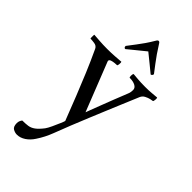

<svg xmlns="http://www.w3.org/2000/svg" viewBox="-263 -696 984 984"><g transform="rotate(45 229.0 -204.0)"><path d="M257 -631Q263 -631 268 -622Q285 -595 298.5 -575.5Q312 -556 326.5 -537Q341 -518 360 -493Q360 -488 356.5 -484Q353 -480 349 -480Q331 -495 309.5 -512.5Q288 -530 272.5 -542.5Q257 -555 257 -555Q257 -555 241 -542Q225 -529 203.5 -511.5Q182 -494 165 -480Q155 -480 155 -493Q174 -518 188.5 -537Q203 -556 216.5 -575.5Q230 -595 246 -622Q251 -631 257 -631ZM99 -415Q127 -415 155.5 -417Q184 -419 197 -420Q199 -416 198 -404Q197 -392 193 -392Q190 -392 178 -391Q166 -390 155.5 -386.5Q145 -383 145 -375Q145 -373 146 -371L250 -107Q250 -107 258 -128.5Q266 -150 279 -183.5Q292 -217 307 -256Q322 -295 336 -329Q340 -338 341 -346.5Q342 -355 342 -360Q342 -375 326.5 -383.5Q311 -392 286 -392Q282 -392 282 -404Q282 -416 286 -420Q297 -419 320.5 -417Q344 -415 374 -415Q402 -415 421.5 -417Q441 -419 456 -420Q459 -416 457.5 -404Q456 -392 453 -392Q449 -392 436.5 -389Q424 -386 410.5 -379Q397 -372 391 -358Q369 -306 351.5 -264Q334 -222 317.5 -182.5Q301 -143 283.5 -100.5Q266 -58 245 -6Q227 39 210 84Q193 129 167 168Q151 193 128.5 208Q106 223 82 223Q68 223 54 215Q40 207 40 181Q40 172 43.5 164Q47 156 51 152Q74 152 91.5 149.5Q109 147 125.5 135Q142 123 162 97Q170 86 180 64.5Q190 43 198.5 23Q207 3 208 -2Q181 -72 157 -132.5Q133 -193 108.5 -251.5Q84 -310 55 -372Q48 -387 30 -389.5Q12 -392 3 -392Q1 -392 1 -392Q0 -392 0 -405.5Q0 -419 1 -420Q15 -419 42 -417Q69 -415 99 -415Z"/></g></svg>

Font: Amiri
Style: Regular
Weight: 400
Designer: Khaled Hosny
Version: Version 0.114